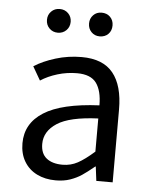

<svg xmlns="http://www.w3.org/2000/svg" viewBox="-51 -729 614 783"><g transform="rotate(5 256.0 -337.0)"><path d="M255.4 -430.7Q214.4 -430.7 175.5 -418.9Q136.7 -407.2 106.9 -387.7L74.7 -443.4Q111.3 -466.8 162.4 -482.4Q213.4 -498 268.6 -498Q356 -498 397.2 -447Q438.5 -396 438.5 -297.9V0H371.6L364.3 -58.1H362.3Q332 -33.2 311.5 -19.5Q291 -5.9 264.9 3.2Q238.8 12.2 206.1 12.2Q162.6 12.2 129.2 -4.4Q95.7 -21 76.9 -52.5Q58.1 -84 58.1 -127Q58.1 -208.5 130.9 -254.6Q203.6 -300.8 357.4 -308.1Q357.4 -367.7 334.5 -399.2Q311.5 -430.7 255.4 -430.7ZM357.4 -118.7V-254.4Q240.7 -249.5 189.7 -216.3Q138.7 -183.1 138.7 -131.3Q138.7 -91.8 162.6 -72.8Q186.5 -53.7 228.5 -53.7Q261.7 -53.7 290.3 -69.1Q318.8 -84.5 357.4 -118.7ZM162.1 -685.5Q183.1 -685.5 197 -671.6Q210.9 -657.7 210.9 -637.2Q210.9 -616.2 197 -602.3Q183.1 -588.4 162.1 -588.4Q141.6 -588.4 127.7 -602.3Q113.8 -616.2 113.8 -637.2Q113.8 -657.7 127.7 -671.6Q141.6 -685.5 162.1 -685.5ZM333.5 -685.5Q355 -685.5 368.7 -671.9Q382.3 -658.2 382.3 -637.2Q382.3 -615.7 368.9 -602.1Q355.5 -588.4 333.5 -588.4Q313 -588.4 299.6 -602.3Q286.1 -616.2 286.1 -637.2Q286.1 -657.7 299.6 -671.6Q313 -685.5 333.5 -685.5Z"/></g></svg>

Font: Varta
Style: Regular
Weight: 400
Designer: Joana Correia, Viktoriya Grabowska, Eben Sorkin
Foundry: Sorkin Type
Version: Version 1.003; ttfautohint (v1.3) -l 8 -r 24 -G 200 -x 12 -H